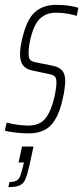

<svg xmlns="http://www.w3.org/2000/svg" viewBox="-34 -538 341 786"><path d="M-14 -3 -7 -36Q41 -24 83 -24Q129 -24 152.5 -54Q176 -84 189 -142Q197 -178 197 -200Q197 -219 190 -225.5Q183 -232 166 -235L96 -250Q72 -255 60 -271Q48 -287 48 -316Q48 -340 55 -371Q73 -455 107 -486.5Q141 -518 194 -518Q251 -518 287 -506L280 -473Q270 -477 245.5 -481.5Q221 -486 194 -486Q156 -486 130.5 -462.5Q105 -439 91 -380Q83 -348 83 -320Q83 -300 89.5 -293Q96 -286 112 -283L181 -269Q207 -264 220 -250Q233 -236 233 -206Q233 -197 230.5 -176Q228 -155 223 -135Q207 -60 175 -26Q143 8 84 8Q57 8 27.5 4.5Q-2 1 -14 -3ZM60 144 64 127H42L56 62H103L87 137Q78 177 70 195.5Q62 214 46.5 221Q31 228 0 228L5 207Q24 207 34 201Q44 195 48.5 183Q53 171 60 144Z"/></svg>

Font: Saira Ultra Condensed Thin
Style: Italic
Weight: 100
Width: 1
Italic angle: -12°
Designer: Hector Gatti with collaboration of the Omnibus-Type team
Foundry: Omnibus-Type
Version: Version 1.001; ttfautohint (v1.8)